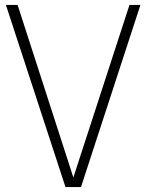

<svg xmlns="http://www.w3.org/2000/svg" viewBox="-20 -760 594 780"><path d="M506 -740H550.5L309 0H246L4 -740H51.5L278 -39Z"/></svg>

Font: Encode Sans Condensed ExLight
Style: Regular
Weight: 275
Width: 3
Designer: Multiple Designers
Foundry: Impallari Type
Version: Version 2.000